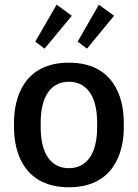

<svg xmlns="http://www.w3.org/2000/svg" viewBox="-20 -785 590 822"><path d="M130.8 -606.7 170.8 -576.7 287.5 -717.5 222.5 -765ZM312.5 -606.7 352.5 -576.7 468.3 -717.5 403.3 -765ZM40 -239.2C40 -127.5 86.7 16.7 275 16.7C463.3 16.7 510 -127.5 510 -239.2V-260.8C510 -372.5 463.3 -516.7 275 -516.7C86.7 -516.7 40 -372.5 40 -260.8ZM275 -65C200 -65 154.2 -125 154.2 -239.2V-260.8C154.2 -375 200 -435 275 -435C350 -435 395.8 -375 395.8 -260.8V-239.2C395.8 -125 350 -65 275 -65Z"/></svg>

Font: Boon SemiBold
Style: Regular
Weight: 600
Designer: Sungsit Sawaiwan
Foundry: FontUni
Version: Version 2.0